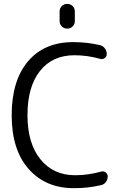

<svg xmlns="http://www.w3.org/2000/svg" viewBox="-20 -979 652 986"><path d="M499 -97.7Q511.7 -101.6 522.5 -93.8Q533.2 -85.9 533.2 -72.3Q533.2 -56.6 523.4 -43.9Q513.7 -31.2 499 -28.3Q432.6 -12.7 365.2 -12.7Q361.3 -12.7 358.4 -12.7Q214.8 -12.7 127.4 -110.8Q40 -209 40 -387.7Q40 -564.5 123.5 -663.6Q207 -762.7 355.5 -762.7Q427.7 -762.7 494.1 -747.1Q508.8 -743.2 518.6 -730.5Q528.3 -717.8 528.3 -701.2Q528.3 -688.5 517.6 -680.7Q506.8 -672.9 494.1 -676.8Q428.7 -695.3 362.3 -695.3Q249 -695.3 185.1 -614.3Q121.1 -533.2 121.1 -387.7Q121.1 -243.2 187.5 -161.1Q253.9 -79.1 365.2 -79.1Q432.6 -79.1 499 -97.7ZM286.1 -871.1V-919.9Q286.1 -936.5 297.4 -947.8Q308.6 -959 325.2 -959Q341.8 -959 353 -947.8Q364.3 -936.5 364.3 -919.9V-871.1Q364.3 -854.5 353 -843.3Q341.8 -832 325.2 -832Q308.6 -832 297.4 -843.3Q286.1 -854.5 286.1 -871.1Z"/></svg>

Font: Gen Jyuu Gothic P Normal
Style: Regular
Weight: 300
Designer: [Source Han Sans]
Ryoko NISHIZUKA  (kana & ideographs); Paul D. Hunt (Latin, Greek & Cyrillic); Wenlong ZHANG  (bopomofo
Version: Version 1.002.20150607